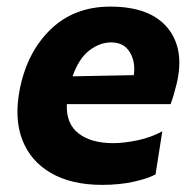

<svg xmlns="http://www.w3.org/2000/svg" viewBox="-20 -532 567 566"><path d="M281 13Q191 13 130.5 -21.8Q70 -56.5 45.5 -120.5Q21 -184.5 39 -272.5Q61.5 -381 130.8 -446.8Q200 -512.5 305 -512.5Q422.5 -512.5 474 -449.8Q525.5 -387 500.5 -284Q492.5 -251 483 -225H177Q174.5 -167 211.8 -138.5Q249 -110 313.5 -110Q345.5 -110 385.8 -118.5Q426 -127 458.5 -145L438.5 -18Q418.5 -6.5 376.2 3.2Q334 13 281 13ZM308 -407Q274 -407 243 -383Q212 -359 194 -307L374.5 -310.5Q380 -350 362.5 -378.5Q345 -407 308 -407Z"/></svg>

Font: Commissioner
Style: Bold Italic
Weight: 700
Italic angle: -12°
Designer: Kostas Bartsokas
Foundry: Kostas Bartsokas
Version: Version 1.000; ttfautohint (v1.8.3)